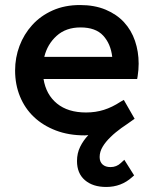

<svg xmlns="http://www.w3.org/2000/svg" viewBox="-20 -526 611 763"><path d="M426 -300Q420 -352 390 -384.5Q360 -417 300 -417Q242 -417 205 -383.5Q168 -350 156 -300ZM513 171 505 178Q462 217 402 217Q349 217 317.5 190Q286 163 286 114Q286 83 298.5 57.5Q311 32 331 11Q324 12 317 12Q253 12 202 -7.5Q151 -27 115 -61Q79 -95 59.5 -142.5Q40 -190 40 -246Q40 -297 57.5 -343.5Q75 -390 108 -426.5Q141 -463 189 -484.5Q237 -506 298 -506Q356 -506 400 -487.5Q444 -469 473 -437.5Q502 -406 516.5 -363.5Q531 -321 531 -273Q531 -249 527 -223L525 -212H153Q163 -150 206.5 -114.5Q250 -79 322 -79Q360 -79 393 -89.5Q426 -100 458 -121L472 -129L515 -54L505 -47Q495 -40 484.5 -32.5Q474 -25 462 -17Q451 -9 440 0Q429 9 420 18Q400 37 388 57Q376 77 376 98Q376 117 387.5 127.5Q399 138 419 138Q443 138 460 122L474 109Z"/></svg>

Font: Codetta
Style: Bold
Weight: 700
Designer: Ulrich Proeller
Foundry: PROSA GmbH
Version: Version 2.00;September 29, 2018;FontCreator 11.5.0.2427 64-b